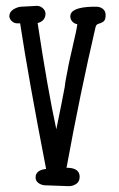

<svg xmlns="http://www.w3.org/2000/svg" viewBox="-20 -635 407 658"><path d="M136 -589Q136 -563 109 -556Q143 -330 173 -192Q195 -299 202 -338Q203 -350 207 -370.5Q211 -391 212 -396Q214 -409 220 -435.5Q226 -462 229 -475Q229 -476 229.5 -477.5Q230 -479 230 -480Q242 -529 245 -552Q234 -554 227.5 -561.5Q221 -569 221 -579Q221 -610 297 -612H310Q323 -612 332.5 -604.5Q342 -597 342 -584Q342 -568 336 -562.5Q330 -557 319 -554Q309 -552 307 -540Q255 -317 208 -60H214Q253 -58 253 -29Q253 -13 241.5 -5Q230 3 216 3L133 0Q121 -1 111.5 -8Q102 -15 102 -27Q102 -52 138 -56Q77 -370 49 -555H39Q29 -555 21 -562Q13 -569 12 -579Q12 -594 25.5 -602.5Q39 -611 52 -612Q65 -613 90 -614Q93 -614 98.5 -614.5Q104 -615 106 -615Q117 -615 126 -607.5Q135 -600 136 -589Z"/></svg>

Font: Because We Build
Style: Regular
Weight: 400
Designer: Liz Wetzel, Aaron Williamson, Russ McMullin
Foundry: Red Hat
Version: Version 1.000